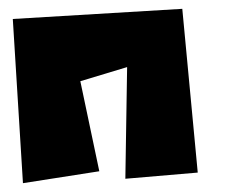

<svg xmlns="http://www.w3.org/2000/svg" viewBox="-20 -429 522 435"><path d="M32 -14 9 -386 393 -409 428 -38 264 -24 268 -277 162 -245 205 -41Z"/></svg>

Font: Super Mario
Style: Regular
Weight: 400
Version: Version 1.0